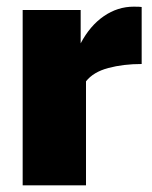

<svg xmlns="http://www.w3.org/2000/svg" viewBox="-20 -556 457 576"><path d="M405 -364Q350 -364 305 -352Q260 -340 238 -312V0H48V-526H222V-426Q250 -479 291.5 -507.5Q333 -536 381 -536Q400 -536 405 -535Z"/></svg>

Font: Raleway
Style: Heavy
Weight: 900
Designer: Matt McInerney, Pablo Impallari, Rodrigo Fuenzalida
Foundry: Matt McInerney, Pablo Impallari, Rodrigo Fuenzalida
Version: Version 2.001; ttfautohint (v0.8) -G 200 -r 50